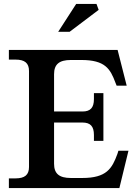

<svg xmlns="http://www.w3.org/2000/svg" viewBox="-20 -953 689 973"><path d="M398 -388H254V-577C254 -627 280 -649 339 -649H392C513 -649 539 -604 565 -534L571 -519H622L576 -700H25V-651H58C106 -651 127 -633 127 -593V-107C127 -67 106 -49 58 -49H25V0H585L631 -189H580L575 -173C548 -99 520 -51 397 -51H339C280 -51 254 -73 254 -123V-332H398C438 -332 456 -313 456 -269V-239H504V-481H456V-451C456 -407 438 -388 398 -388ZM275 -792H333L480 -903L469 -933H366Z"/></svg>

Font: LT Superior Serif Semibold
Style: Regular
Weight: 600
Designer: Daniel Lyons
Foundry: LyonsType
Version: Version 2.120;FEAKit 1.0